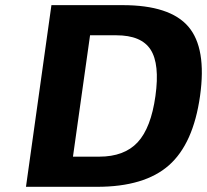

<svg xmlns="http://www.w3.org/2000/svg" viewBox="-20 -720 798 740"><path d="M354 0H80.1L178.2 -700.2H452.1Q635.3 -700.2 706.1 -617.2Q776.9 -534.2 751 -350.1Q725.1 -166 631.1 -83Q537.1 0 354 0ZM428.2 -584H327.1L261.2 -116.2H362.3Q459 -116.2 510.5 -171.6Q562 -227.1 579.1 -350.1Q596.2 -473.1 560.5 -528.6Q524.9 -584 428.2 -584Z"/></svg>

Font: Fivo Sans
Style: Italic
Weight: 700
Designer: Alexander Slobzheninov
Foundry: Alexander Slobzheninov
Version: 1.0